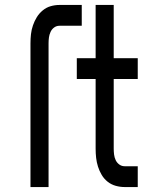

<svg xmlns="http://www.w3.org/2000/svg" viewBox="-20 -755 640 775"><path d="M103 0V-580Q103 -599 105 -617Q107 -635 113 -652.5Q119 -670 128.5 -685.5Q138 -701 152.5 -713Q167 -725 184.5 -730Q202 -735 220 -735H310V-651H220Q208 -651 198.5 -644Q189 -637 184 -626Q179 -615 177.5 -603.5Q176 -592 176 -580V0ZM483 0Q465 0 447 -5Q429 -10 414.5 -21.5Q400 -33 390.5 -49Q381 -65 375.5 -82.5Q370 -100 368 -118Q366 -136 366 -155V-436H290V-520H366V-735H439V-520H536V-436H439V-155Q439 -143 440.5 -131Q442 -119 447 -108.5Q452 -98 461.5 -91Q471 -84 483 -84H536V0Z"/></svg>

Font: Iosevka Fixed Medium Extended
Style: Regular
Weight: 500
Width: 7
Monospace: yes
Designer: Belleve Invis
Foundry: Belleve Invis
Version: Version 24.1.1; ttfautohint (v1.8.4)